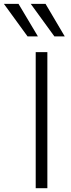

<svg xmlns="http://www.w3.org/2000/svg" viewBox="-81 -993 377 1013"><path d="M-60.5 -972.7H16.6L119.1 -800.8H64.5ZM81.1 -972.7H159.2L260.7 -800.8H206.1ZM107.4 0V-717.8H168.9V0Z"/></svg>

Font: Gothic A1 Light
Style: Regular
Weight: 300
Version: Version 2.50